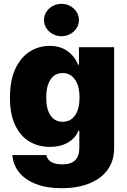

<svg xmlns="http://www.w3.org/2000/svg" viewBox="-20 -778 668 1008"><path d="M44.9 36.1H223.6Q228 61 250.2 73Q272.5 85 307.6 85Q396.5 85 396.5 -1V-91.8H391.6Q376 -52.2 336.4 -29.5Q296.9 -6.8 242.2 -6.8Q182.6 -6.8 135.3 -34.4Q87.9 -62 60.1 -119.9Q32.2 -177.7 32.2 -265.6Q32.2 -356.4 61 -417.5Q89.8 -478.5 137.2 -507.8Q184.6 -537.1 240.2 -537.1Q296.9 -537.1 335 -509.3Q373 -481.4 389.6 -438.5H394.5V-530.3H579.1V0Q579.1 66.4 544.9 113.5Q510.7 160.6 448.5 185.3Q386.2 210 302.7 210Q225.6 210 168.7 188Q111.8 166 80.3 126.7Q48.8 87.4 44.9 36.1ZM397.5 -265.6Q397.5 -325.7 373.8 -360.1Q350.1 -394.5 308.6 -394.5Q267.6 -394.5 245.1 -360.4Q222.7 -326.2 222.7 -265.6Q222.7 -205.1 245.1 -171.9Q267.6 -138.7 308.6 -138.7Q350.6 -138.7 374 -172.1Q397.5 -205.6 397.5 -265.6ZM210.9 -672.9Q210.9 -695.8 223.4 -715.3Q235.8 -734.9 256.8 -746.3Q277.8 -757.8 302.7 -757.8Q327.6 -757.8 348.6 -746.3Q369.6 -734.9 382.1 -715.3Q394.5 -695.8 394.5 -672.9Q394.5 -649.9 382.1 -630.4Q369.6 -610.8 348.6 -599.4Q327.6 -587.9 302.7 -587.9Q277.8 -587.9 256.8 -599.4Q235.8 -610.8 223.4 -630.4Q210.9 -649.9 210.9 -672.9Z"/></svg>

Font: Pretendard GOV Black
Style: Regular
Weight: 900
Designer: Base glyphs from Inter by Rasmus Andersson; Hangeul glyphs from Noto Sans CJK(Source Han Sans) by Jang Soo-young and Kan
Foundry: Kil Hyung-jin
Version: Version 1.309